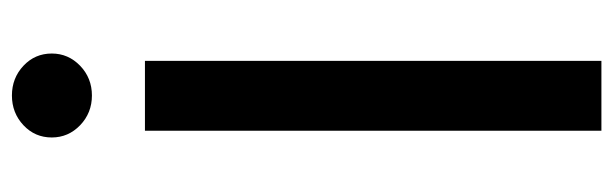

<svg xmlns="http://www.w3.org/2000/svg" viewBox="-356 -622 979 306"><g transform="rotate(-90 133.0 -469.5)"><path d="M188.5 -727.5V0H77.1V-727.5ZM133.3 -812Q105.5 -812 85.9 -830.8Q66.4 -849.6 66.4 -876Q66.4 -902.8 85.9 -921.1Q105.5 -939.5 133.3 -939.5Q161.1 -939.5 180.7 -921.1Q200.2 -902.8 200.2 -876Q200.2 -849.6 180.7 -830.8Q161.1 -812 133.3 -812Z"/></g></svg>

Font: Inter 18pt Medium
Style: Regular
Weight: 500
Designer: Rasmus Andersson
Foundry: rsms
Version: Version 4.001;git-66647c0bb